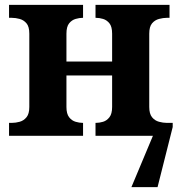

<svg xmlns="http://www.w3.org/2000/svg" viewBox="-20 -556 731 786"><path d="M17 0V-53H29Q44 -53 60.5 -57.5Q77 -62 88.5 -76Q100 -90 100 -118V-418Q100 -447 88.5 -460.5Q77 -474 60.5 -478.5Q44 -483 29 -483H17V-536H320V-483H318Q305 -483 289.5 -478.5Q274 -474 263 -460.5Q252 -447 252 -418V-304H439V-418Q439 -447 428 -460.5Q417 -474 402 -478.5Q387 -483 373 -483H371V-536H674V-483H662Q648 -483 631 -478.5Q614 -474 602.5 -460.5Q591 -447 591 -418V-118Q591 -90 602.5 -76Q614 -62 631 -57.5Q648 -53 662 -53H687V-36L625 210H518L606 0H371V-53H373Q387 -53 402 -57.5Q417 -62 428 -76Q439 -90 439 -118V-247H252V-118Q252 -90 263 -76Q274 -62 289.5 -57.5Q305 -53 318 -53H320V0Z"/></svg>

Font: NotoSerif-Bold
Style: Regular
Weight: 700
Designer: Monotype Design Team
Foundry: Monotype Imaging Inc.
Version: Version 2.007; ttfautohint (v1.8) -l 8 -r 50 -G 200 -x 14 -D